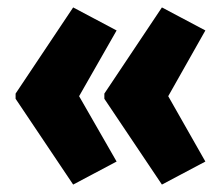

<svg xmlns="http://www.w3.org/2000/svg" viewBox="-20 -539 600 517"><path d="M22 -287 177 -519 294 -457 193 -280 294 -104 177 -42 22 -273ZM261 -287 416 -519 533 -457 433 -280 533 -104 416 -42 261 -273Z"/></svg>

Font: Noto Sans ExtraCondensed Black
Style: Regular
Weight: 900
Width: 2
Designer: Monotype Design Team
Foundry: Monotype Imaging Inc.
Version: Version 2.013; ttfautohint (v1.8.4.7-5d5b)